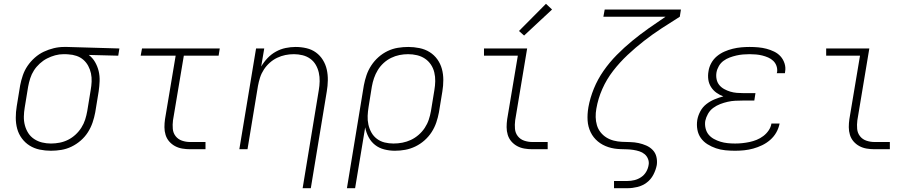

<svg xmlns="http://www.w3.org/2000/svg" viewBox="-20 -785 4840 1010"><path d="M248 8Q218 8 189 2Q160 -4 136 -19Q112 -34 95 -57Q78 -80 70.5 -107.5Q63 -135 63 -165.5Q63 -196 68 -226L86 -336Q91 -362 100 -388.5Q109 -415 125 -438.5Q141 -462 163 -481.5Q185 -501 210.5 -513Q236 -525 263 -531.5Q290 -538 317 -538Q321 -538 325 -538Q329 -538 333 -538L608 -530L602 -492L447 -496Q467 -481 480 -458.5Q493 -436 499 -411Q505 -386 504 -358.5Q503 -331 499 -304L481 -194Q476 -167 467 -140.5Q458 -114 442.5 -89.5Q427 -65 404.5 -45.5Q382 -26 356 -13.5Q330 -1 302.5 3.5Q275 8 248 8ZM248 -30Q271 -30 294 -34.5Q317 -39 338 -49.5Q359 -60 377 -76.5Q395 -93 408 -113.5Q421 -134 428 -156Q435 -178 439 -201L457 -311Q461 -333 462 -355.5Q463 -378 458.5 -399Q454 -420 444 -438.5Q434 -457 418.5 -470.5Q403 -484 382.5 -491Q362 -498 340 -499L326 -500Q323 -500 320 -500Q317 -500 314 -500Q292 -500 270 -494Q248 -488 227.5 -477.5Q207 -467 189 -450.5Q171 -434 158.5 -414.5Q146 -395 139 -373Q132 -351 128 -329L110 -219Q106 -196 105.5 -172Q105 -148 111 -125.5Q117 -103 129 -84.5Q141 -66 160 -53.5Q179 -41 201.5 -35.5Q224 -30 248 -30Z M980 0Q959 0 938.5 -3.5Q918 -7 900.5 -16.5Q883 -26 870 -41Q857 -56 851 -75.5Q845 -95 845 -116Q845 -137 848 -158L904 -492H720L727 -530H1136L1130 -492H947L890 -152Q887 -129 889 -107Q891 -85 904 -68.5Q917 -52 937.5 -45Q958 -38 980 -38H1061V0Z M1572 205 1657 -311Q1661 -334 1661.5 -357.5Q1662 -381 1657 -403Q1652 -425 1641 -444Q1630 -463 1612 -476Q1594 -489 1571.5 -494.5Q1549 -500 1526 -500Q1503 -500 1481 -495.5Q1459 -491 1438 -481Q1417 -471 1399 -455Q1381 -439 1368 -419Q1355 -399 1348 -377Q1341 -355 1337 -333L1282 0H1239L1327 -530H1370L1354 -435Q1368 -459 1387.5 -479.5Q1407 -500 1431.5 -513.5Q1456 -527 1482.5 -532.5Q1509 -538 1535 -538Q1564 -538 1592 -531.5Q1620 -525 1642 -509Q1664 -493 1678.5 -469.5Q1693 -446 1699 -419Q1705 -392 1704.5 -362.5Q1704 -333 1699 -304L1615 205Z M1805 205 1894 -336Q1899 -363 1908 -389.5Q1917 -416 1933 -440.5Q1949 -465 1971 -484.5Q1993 -504 2019 -516.5Q2045 -529 2073 -533.5Q2101 -538 2128 -538Q2157 -538 2186.5 -532Q2216 -526 2240 -511Q2264 -496 2280.5 -473Q2297 -450 2304.5 -422.5Q2312 -395 2312 -364.5Q2312 -334 2307 -304L2289 -194Q2284 -167 2275 -140.5Q2266 -114 2250.5 -90Q2235 -66 2213 -46.5Q2191 -27 2165 -14.5Q2139 -2 2112 3Q2085 8 2057 8Q2029 8 2001.5 1Q1974 -6 1953 -22.5Q1932 -39 1919 -63.5Q1906 -88 1901 -115L1848 205ZM2050 -30Q2074 -30 2097 -34.5Q2120 -39 2141.5 -49Q2163 -59 2182 -75.5Q2201 -92 2214.5 -112.5Q2228 -133 2235.5 -155.5Q2243 -178 2247 -201L2265 -311Q2269 -334 2269.5 -358Q2270 -382 2264.5 -404.5Q2259 -427 2246.5 -445.5Q2234 -464 2215.5 -476.5Q2197 -489 2174 -494.5Q2151 -500 2127 -500Q2104 -500 2081.5 -495.5Q2059 -491 2037.5 -480.5Q2016 -470 1998 -453.5Q1980 -437 1967.5 -416.5Q1955 -396 1947.5 -374Q1940 -352 1936 -329L1919 -223Q1915 -199 1914 -175.5Q1913 -152 1918 -129.5Q1923 -107 1934 -87.5Q1945 -68 1963 -54.5Q1981 -41 2003.5 -35.5Q2026 -30 2050 -30Z M2780 0Q2759 0 2738.5 -3.5Q2718 -7 2700.5 -16.5Q2683 -26 2670 -41Q2657 -56 2651 -75.5Q2645 -95 2645 -116Q2645 -137 2648 -158L2704 -492H2526V-530H2753L2690 -152Q2687 -129 2689 -107Q2691 -85 2704 -68.5Q2717 -52 2737.5 -45Q2758 -38 2780 -38H2861V0ZM2737 -598 2710 -622 2852 -765 2884 -735Z M3210 205V167H3281Q3299 167 3317.5 162.5Q3336 158 3352.5 147Q3369 136 3379 119Q3389 102 3392 83Q3395 67 3389 51.5Q3383 36 3371 26Q3359 16 3343.5 11Q3328 6 3311.5 3.5Q3295 1 3278.5 0.5Q3262 0 3245 -0.5Q3228 -1 3212 -3.5Q3196 -6 3180.5 -11Q3165 -16 3151 -23.5Q3137 -31 3125 -41Q3113 -51 3103.5 -63Q3094 -75 3087 -89.5Q3080 -104 3076 -119.5Q3072 -135 3071 -151.5Q3070 -168 3071 -185Q3072 -202 3075 -219Q3075 -219 3075 -219Q3075 -219 3075 -220Q3084 -270 3104 -319Q3124 -368 3155 -412.5Q3186 -457 3224.5 -496Q3263 -535 3305 -569.5Q3347 -604 3391.5 -635.5Q3436 -667 3481 -697H3154L3161 -735H3562L3556 -697Q3508 -667 3460.5 -636Q3413 -605 3368 -570Q3323 -535 3281.5 -496Q3240 -457 3205.5 -412.5Q3171 -368 3148.5 -317Q3126 -266 3117 -213Q3113 -191 3113.5 -169Q3114 -147 3120 -126.5Q3126 -106 3139 -89.5Q3152 -73 3169.5 -62Q3187 -51 3208 -45.5Q3229 -40 3251 -39Q3273 -38 3295.5 -37.5Q3318 -37 3339 -32.5Q3360 -28 3379.5 -19.5Q3399 -11 3413.5 4Q3428 19 3433 40Q3438 61 3435 83Q3430 109 3417 134Q3404 159 3382 175.5Q3360 192 3333.5 198.5Q3307 205 3281 205Z M3847 8Q3821 8 3795.5 5.5Q3770 3 3746.5 -5Q3723 -13 3702 -26Q3681 -39 3667 -58.5Q3653 -78 3648.5 -103Q3644 -128 3648 -154Q3652 -177 3664 -199.5Q3676 -222 3696 -237.5Q3716 -253 3739 -262.5Q3762 -272 3785 -278Q3766 -285 3749 -297Q3732 -309 3720.5 -327Q3709 -345 3706 -366.5Q3703 -388 3707 -410Q3710 -432 3721.5 -453Q3733 -474 3751 -489Q3769 -504 3790.5 -513.5Q3812 -523 3834.5 -528.5Q3857 -534 3879 -536Q3901 -538 3923 -538Q3946 -538 3968.5 -536Q3991 -534 4012 -528.5Q4033 -523 4052.5 -513.5Q4072 -504 4086 -488.5Q4100 -473 4107 -451.5Q4114 -430 4110 -408Q4110 -406 4109.5 -404Q4109 -402 4109 -400H4066Q4067 -402 4067 -403Q4067 -404 4068 -406Q4070 -423 4064.5 -438.5Q4059 -454 4047.5 -465Q4036 -476 4021 -482.5Q4006 -489 3990 -493Q3974 -497 3957 -498.5Q3940 -500 3923 -500Q3906 -500 3888.5 -498.5Q3871 -497 3853.5 -493Q3836 -489 3818.5 -482.5Q3801 -476 3786 -465Q3771 -454 3761.5 -437.5Q3752 -421 3749 -404Q3746 -386 3749.5 -368.5Q3753 -351 3763.5 -338Q3774 -325 3789.5 -316.5Q3805 -308 3821.5 -303Q3838 -298 3856 -296.5Q3874 -295 3893 -295H3954L3948 -256H3886Q3867 -256 3847.5 -255Q3828 -254 3808 -249.5Q3788 -245 3768.5 -237.5Q3749 -230 3732 -217.5Q3715 -205 3704.5 -186.5Q3694 -168 3690 -149Q3687 -130 3691.5 -110.5Q3696 -91 3707.5 -77Q3719 -63 3735.5 -54Q3752 -45 3770 -39.5Q3788 -34 3807.5 -32Q3827 -30 3847 -30Q3866 -30 3885 -32Q3904 -34 3923 -38Q3942 -42 3960.5 -49.5Q3979 -57 3995.5 -69.5Q4012 -82 4023.5 -99Q4035 -116 4038 -135H4081Q4076 -110 4063.5 -88Q4051 -66 4031.5 -49Q4012 -32 3989 -21Q3966 -10 3942.5 -3.5Q3919 3 3895 5.5Q3871 8 3847 8Z M4580 0Q4559 0 4538.5 -3.5Q4518 -7 4500.5 -16.5Q4483 -26 4470 -41Q4457 -56 4451 -75.5Q4445 -95 4445 -116Q4445 -137 4448 -158L4504 -492H4326V-530H4553L4490 -152Q4487 -129 4489 -107Q4491 -85 4504 -68.5Q4517 -52 4537.5 -45Q4558 -38 4580 -38H4661V0Z"/></svg>

Font: Iosevka Curly XLtExObl
Style: Regular
Weight: 200
Width: 7
Italic angle: -9°
Monospace: yes
Designer: Belleve Invis
Foundry: Belleve Invis
Version: Version 11.0.1; ttfautohint (v1.8.3)